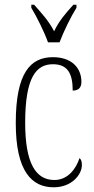

<svg xmlns="http://www.w3.org/2000/svg" viewBox="-20 -786 398 816"><path d="M184 -606H233C250 -651 281 -715 305 -753V-766H292C257 -727 232 -699 210 -653C186 -699 159 -727 125 -766H113V-753C136 -715 168 -651 184 -606ZM208 10C287 10 328 -46 328 -84C328 -100 325 -108 318 -114C303 -69 269 -21 211 -21C131 -21 87 -94 87 -264C87 -458 134 -513 205 -513C268 -513 289 -473 289 -401C311 -401 326 -411 326 -438C326 -498 284 -543 205 -543C111 -543 47 -479 47 -263C47 -58 115 10 208 10Z"/></svg>

Font: Noto Serif Sinhala ExtraCondensed ExtraLight
Style: Regular
Weight: 200
Width: 2
Designer: Jelle Bosma - Monotype Design Team
Foundry: Monotype Imaging Inc.
Version: Version 2.007